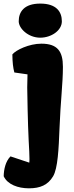

<svg xmlns="http://www.w3.org/2000/svg" viewBox="-48 -817 403 1048"><path d="M171.9 -611.3C231 -611.3 289.6 -649.9 289.6 -700.7C289.6 -752.9 259.8 -797.4 171.9 -797.4C84 -797.4 54.2 -752.9 54.2 -700.7C54.2 -662.6 105 -611.3 171.9 -611.3ZM9.3 36.6C-18.1 64 -27.3 108.9 -27.8 145C-6.8 190.4 50.8 210.9 109.9 210.9C171.4 210.9 213.4 192.9 241.7 145.5C267.6 102.5 272.5 -4.9 276.9 -118.2C282.2 -261.2 295.4 -361.3 295.4 -452.1C295.4 -536.6 266.1 -578.6 177.7 -578.6C110.8 -578.6 38.6 -543.9 19.5 -520C20 -475.6 23.4 -447.3 30.3 -421.4L102.1 -411.1C101.1 -387.7 100.6 -363.8 100.6 -339.8C100.6 -315.4 104 -135.3 108.4 -52.2C111.3 0 112.8 28.8 112.8 48.8C112.8 57.6 112.8 64.5 111.8 70.8Z"/></svg>

Font: Kavoon
Style: Regular
Weight: 400
Designer: Viktoriya Grabowska
Foundry: Viktoriya Grabowska
Version: Version 1.002